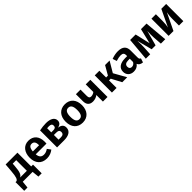

<svg xmlns="http://www.w3.org/2000/svg" viewBox="513 -2467 4519 4519"><g transform="rotate(-45 2773.0 -207.5)"><path d="M522 -114V-572H129L113 -374C97 -171 72 -139 37 -114H0V175H109L127 0H455L473 175H582V-114ZM377 -114H154C217 -152 241 -210 255 -389L261 -468H377Z M1159 -299C1159 -482 1063 -590 901 -590C734 -590 641 -456 641 -283C641 -104 737 17 921 17C1010 17 1082 -15 1138 -60L1074 -147C1024 -112 983 -97 935 -97C861 -97 810 -130 799 -240H1156C1157 -256 1159 -280 1159 -299ZM1007 -336H799C807 -445 844 -485 905 -485C978 -485 1007 -429 1007 -342Z M1610 -313C1690 -327 1730 -370 1730 -434C1730 -538 1634 -590 1487 -590C1416 -590 1346 -581 1269 -566V0H1504C1651 0 1757 -52 1757 -175C1757 -254 1710 -302 1610 -313ZM1484 -488C1546 -488 1577 -467 1577 -418C1577 -367 1545 -347 1495 -347H1423V-485C1445 -487 1463 -488 1484 -488ZM1499 -104H1423V-260H1501C1571 -260 1598 -235 1598 -186C1598 -124 1558 -104 1499 -104Z M2114 -590C1942 -590 1839 -469 1839 -286C1839 -96 1943 17 2113 17C2285 17 2388 -105 2388 -286C2388 -476 2285 -590 2114 -590ZM2114 -475C2189 -475 2228 -418 2228 -286C2228 -156 2189 -97 2113 -97C2038 -97 1999 -154 1999 -286C1999 -417 2038 -475 2114 -475Z M2795 -572V-320C2769 -295 2725 -279 2687 -279C2644 -279 2621 -299 2621 -359V-572H2468V-339C2468 -231 2520 -164 2633 -164C2695 -164 2754 -186 2795 -219V0H2948V-572Z M3589 -572H3439L3310 -348H3249V-572H3095V0H3249V-251H3306L3439 0H3604L3432 -307Z M4106 -159V-390C4106 -519 4037 -590 3878 -590C3813 -590 3738 -576 3666 -548L3702 -445C3759 -464 3815 -475 3853 -475C3924 -475 3955 -453 3955 -381V-353H3889C3720 -353 3625 -285 3625 -160C3625 -56 3697 17 3811 17C3879 17 3942 -6 3983 -68C4006 -12 4050 9 4114 15L4147 -86C4120 -96 4106 -112 4106 -159ZM3854 -93C3806 -93 3780 -122 3780 -173C3780 -235 3821 -266 3905 -266H3955V-157C3932 -116 3897 -93 3854 -93Z M4819 -572H4634L4543 -193L4456 -572H4273L4223 0H4369L4382 -221C4385 -292 4385 -360 4379 -435L4477 -59H4607L4709 -436C4705 -352 4703 -292 4708 -220L4724 0H4870Z M5472 -572H5311L5110 -151C5120 -187 5130 -269 5130 -353V-572H4982V0H5143L5346 -421C5337 -386 5326 -308 5326 -217V0H5472Z"/></g></svg>

Font: Glow Sans TC Normal
Style: Bold
Weight: 700
Designer: Ryoko NISHIZUKA (kana, bopomofo & ideographs); Paul D. Hunt (Latin, Greek & Cyrillic); Sandoll Communications, Soo-young
Version: Version 0.93